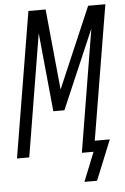

<svg xmlns="http://www.w3.org/2000/svg" viewBox="-60 -777 629 967"><g transform="rotate(-5 254.5 -294.0)"><path d="M391 147H327L386 0H327L429 -619L258 -221H202L163 -619L61 0H-1L121 -735H208L248 -327L423 -735H510L397 -55H473Z"/></g></svg>

Font: Iosevka Curly Light Oblique
Style: Regular
Weight: 300
Italic angle: -9°
Monospace: yes
Designer: Belleve Invis
Foundry: Belleve Invis
Version: Version 11.1.0; ttfautohint (v1.8.3)